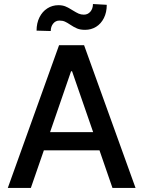

<svg xmlns="http://www.w3.org/2000/svg" viewBox="-20 -931 709 951"><path d="M18.6 0 272.5 -707H396.5L651.4 0H537.1L472.7 -186.5H197.3L132.8 0ZM441.4 -276.4 336.9 -578.1H332L228 -276.4ZM269.5 -905.3Q290 -905.3 305.4 -898.7Q320.8 -892.1 339.8 -879.9Q357.9 -868.7 369.6 -863.5Q381.3 -858.4 395.5 -858.4Q415 -858.4 427.7 -873.3Q440.4 -888.2 440.4 -911.1L508.8 -907.2Q508.8 -869.6 494.6 -841.6Q480.5 -813.5 456.1 -798.3Q431.6 -783.2 401.4 -783.2Q377.9 -783.2 362.1 -789.8Q346.2 -796.4 328.1 -808.6Q313 -818.8 301.5 -824Q290 -829.1 274.4 -829.1Q255.4 -829.1 243.4 -814.2Q231.4 -799.3 231.4 -777.3L161.1 -779.3Q161.1 -816.4 175.5 -845.2Q189.9 -874 214.6 -889.6Q239.3 -905.3 269.5 -905.3Z"/></svg>

Font: Pretendard Std Medium
Style: Regular
Weight: 500
Designer: Base glyphs from Inter by Rasmus Andersson; Hangeul glyphs from Noto Sans CJK(Source Han Sans) by Jang Soo-young and Kan
Foundry: Kil Hyung-jin
Version: Version 1.309